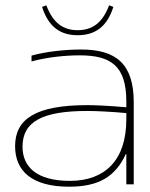

<svg xmlns="http://www.w3.org/2000/svg" viewBox="-20 -696 565 725"><path d="M287 -509C223 -509 153 -501 99 -486V-464C158 -480 225 -487 281 -487C399 -487 457 -447 457 -313V-291C387 -297 338 -299 310 -299C115 -299 37 -247 37 -144C37 -49 102 9 241 9C352 9 415 -28 455 -114H457V0H485V-310C485 -454 419 -509 287 -509ZM65 -142C65 -238 142 -277 310 -277C345 -277 403 -274 457 -269V-245C457 -91 376 -13 244 -13C116 -13 65 -68 65 -142ZM139 -670 155 -676C180 -609 219 -582 273 -582C328 -582 367 -609 392 -676L408 -670C385 -596 340 -563 273 -563C207 -563 162 -596 139 -670Z"/></svg>

Font: LT Wave Thin
Style: Regular
Weight: 100
Designer: Daniel Lyons
Version: Version 2.5 (Glyphs App)